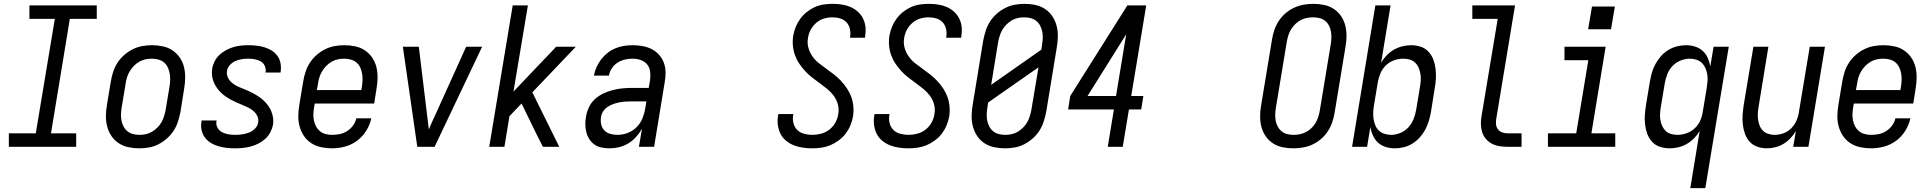

<svg xmlns="http://www.w3.org/2000/svg" viewBox="-20 -763 10040 998"><path d="M26 0V-70H166L265 -665H133V-735H483V-665H343L245 -70H376V0Z M704 8Q675 8 647 2Q619 -4 596.5 -19Q574 -34 559 -56.5Q544 -79 537 -106Q530 -133 530.5 -161.5Q531 -190 536 -219L556 -339Q560 -364 568 -389Q576 -414 590.5 -436.5Q605 -459 625.5 -477Q646 -495 670 -507Q694 -519 719.5 -523.5Q745 -528 770 -528Q799 -528 827 -522Q855 -516 877 -501Q899 -486 914.5 -463.5Q930 -441 936.5 -414Q943 -387 942.5 -358.5Q942 -330 937 -301L918 -181Q913 -156 905 -131Q897 -106 882.5 -83.5Q868 -61 847.5 -43Q827 -25 803.5 -13Q780 -1 754.5 3.5Q729 8 704 8ZM705 -62Q721 -62 738 -65.5Q755 -69 770 -78Q785 -87 798 -100Q811 -113 819.5 -128Q828 -143 833 -159.5Q838 -176 841 -192L861 -312Q864 -330 864.5 -347.5Q865 -365 862 -381.5Q859 -398 852 -413Q845 -428 832.5 -438.5Q820 -449 803 -453.5Q786 -458 769 -458Q752 -458 735.5 -454.5Q719 -451 703.5 -442Q688 -433 675.5 -420Q663 -407 654 -392Q645 -377 640 -360.5Q635 -344 633 -328L613 -208Q610 -190 609 -172.5Q608 -155 611 -138.5Q614 -122 621.5 -107Q629 -92 641.5 -81.5Q654 -71 670.5 -66.5Q687 -62 705 -62Z M1203 8Q1180 8 1158 5.5Q1136 3 1115 -3Q1094 -9 1076 -20Q1058 -31 1045.5 -47.5Q1033 -64 1028 -85.5Q1023 -107 1027 -130Q1027 -132 1027.5 -133.5Q1028 -135 1028 -137H1106Q1106 -136 1106 -135Q1106 -134 1105 -133Q1102 -115 1110.5 -99.5Q1119 -84 1134 -76Q1149 -68 1166.5 -65Q1184 -62 1203 -62Q1220 -62 1238 -64.5Q1256 -67 1273.5 -73.5Q1291 -80 1305 -94Q1319 -108 1322 -126Q1325 -144 1317.5 -159.5Q1310 -175 1298 -185.5Q1286 -196 1271 -203.5Q1256 -211 1240 -217.5Q1224 -224 1209 -230.5Q1194 -237 1179.5 -245Q1165 -253 1151.5 -262.5Q1138 -272 1126.5 -283.5Q1115 -295 1105.5 -309Q1096 -323 1090 -338.5Q1084 -354 1082 -371Q1080 -388 1083 -406Q1086 -425 1095.5 -444Q1105 -463 1120.5 -477.5Q1136 -492 1154.5 -502Q1173 -512 1192.5 -518Q1212 -524 1232 -526Q1252 -528 1271 -528Q1293 -528 1314.5 -525.5Q1336 -523 1355.5 -517Q1375 -511 1392.5 -500Q1410 -489 1422 -472.5Q1434 -456 1438 -435Q1442 -414 1439 -392Q1439 -391 1438.5 -389Q1438 -387 1438 -386H1360Q1360 -386 1360 -387Q1360 -388 1361 -389Q1363 -406 1356 -421Q1349 -436 1335 -444Q1321 -452 1304.5 -455Q1288 -458 1271 -458Q1254 -458 1237 -455.5Q1220 -453 1204 -446Q1188 -439 1175 -425Q1162 -411 1160 -395Q1157 -377 1164 -361.5Q1171 -346 1183 -335Q1195 -324 1210 -316.5Q1225 -309 1241 -303Q1257 -297 1272 -290Q1287 -283 1301.5 -275Q1316 -267 1329.5 -257.5Q1343 -248 1354.5 -236.5Q1366 -225 1375.5 -211.5Q1385 -198 1391 -182.5Q1397 -167 1399.5 -149.5Q1402 -132 1399 -114Q1395 -94 1385 -75Q1375 -56 1359 -41.5Q1343 -27 1323.5 -17Q1304 -7 1283.5 -1.5Q1263 4 1243 6Q1223 8 1203 8Z M1706 8Q1677 8 1649 2Q1621 -4 1598.5 -18.5Q1576 -33 1560.5 -55.5Q1545 -78 1537.5 -105Q1530 -132 1530.5 -161Q1531 -190 1536 -219L1556 -339Q1560 -364 1568 -389Q1576 -414 1590.5 -436.5Q1605 -459 1625.5 -477Q1646 -495 1670 -507Q1694 -519 1719.5 -523.5Q1745 -528 1770 -528Q1799 -528 1827 -522Q1855 -516 1877 -501Q1899 -486 1914.5 -463.5Q1930 -441 1936.5 -414Q1943 -387 1942.5 -358.5Q1942 -330 1937 -301L1925 -225H1616L1613 -208Q1610 -190 1609 -172.5Q1608 -155 1611.5 -138Q1615 -121 1622.5 -106.5Q1630 -92 1642.5 -81.5Q1655 -71 1672 -66.5Q1689 -62 1706 -62Q1726 -62 1746 -66Q1766 -70 1784 -81.5Q1802 -93 1815 -110.5Q1828 -128 1832 -148H1910Q1903 -115 1884 -84Q1865 -53 1836 -31.5Q1807 -10 1773 -1Q1739 8 1706 8ZM1858 -295 1861 -312Q1864 -330 1864.5 -347.5Q1865 -365 1862 -381.5Q1859 -398 1852 -413Q1845 -428 1832.5 -438.5Q1820 -449 1803 -453.5Q1786 -458 1769 -458Q1752 -458 1735.5 -454.5Q1719 -451 1703.5 -442Q1688 -433 1675.5 -420Q1663 -407 1654 -392Q1645 -377 1640 -360.5Q1635 -344 1633 -328L1627 -295Z M2149 0 2074 -520H2157L2199 -173Q2202 -153 2204 -132Q2206 -111 2209 -90Q2218 -111 2227 -132Q2236 -153 2246 -173L2403 -520H2486L2239 0Z M2523 0 2645 -735H2724L2649 -287L2871 -520H2973L2747 -283L2887 0H2802L2772 -59L2691 -225L2628 -159L2602 0Z M3149 8Q3128 8 3107.5 4Q3087 0 3071 -11Q3055 -22 3044 -38.5Q3033 -55 3028 -74.5Q3023 -94 3022.5 -115Q3022 -136 3026 -157Q3030 -181 3041 -205Q3052 -229 3071.5 -247Q3091 -265 3115 -276.5Q3139 -288 3164 -294.5Q3189 -301 3213.5 -303.5Q3238 -306 3263 -306H3352L3359 -347Q3362 -369 3359.5 -390.5Q3357 -412 3344 -428Q3331 -444 3310.5 -451Q3290 -458 3268 -458Q3248 -458 3228 -453.5Q3208 -449 3190 -437.5Q3172 -426 3160 -407.5Q3148 -389 3145 -370H3067Q3071 -392 3080.5 -413.5Q3090 -435 3104.5 -454Q3119 -473 3138 -488Q3157 -503 3179 -512Q3201 -521 3223.5 -524.5Q3246 -528 3268 -528Q3294 -528 3319.5 -523.5Q3345 -519 3367 -508Q3389 -497 3405.5 -478.5Q3422 -460 3430.5 -437Q3439 -414 3439.5 -388Q3440 -362 3435 -335L3380 0H3301L3317 -94Q3304 -71 3286 -51Q3268 -31 3245.5 -17.5Q3223 -4 3198 2Q3173 8 3149 8ZM3190 -62Q3216 -62 3242.5 -72Q3269 -82 3289 -102Q3309 -122 3319.5 -148Q3330 -174 3334 -200L3340 -236H3263Q3247 -236 3231.5 -235Q3216 -234 3200 -231Q3184 -228 3168.5 -222.5Q3153 -217 3139 -208Q3125 -199 3115.5 -184.5Q3106 -170 3104 -155Q3101 -135 3105 -116.5Q3109 -98 3121.5 -85Q3134 -72 3152.5 -67Q3171 -62 3190 -62Z M4203 8Q4177 8 4153 4.5Q4129 1 4107 -7.5Q4085 -16 4066.5 -31Q4048 -46 4037.5 -66.5Q4027 -87 4023.5 -111.5Q4020 -136 4024 -161Q4025 -163 4025 -165.5Q4025 -168 4026 -170H4104Q4103 -168 4103 -167Q4103 -166 4103 -165Q4099 -143 4104.5 -122Q4110 -101 4124.5 -87Q4139 -73 4160 -67.5Q4181 -62 4203 -62Q4225 -62 4248 -68Q4271 -74 4290.5 -89Q4310 -104 4322 -125.5Q4334 -147 4337 -169Q4342 -196 4335 -221Q4328 -246 4313.5 -265.5Q4299 -285 4280 -300.5Q4261 -316 4241 -330.5Q4221 -345 4201.5 -360Q4182 -375 4165.5 -393Q4149 -411 4135 -431.5Q4121 -452 4112.5 -475.5Q4104 -499 4101.5 -524.5Q4099 -550 4103 -577Q4107 -600 4116 -622.5Q4125 -645 4139.5 -665Q4154 -685 4173.5 -700.5Q4193 -716 4215 -726Q4237 -736 4260.5 -739.5Q4284 -743 4307 -743Q4331 -743 4355 -739.5Q4379 -736 4400 -727Q4421 -718 4438 -703Q4455 -688 4465.5 -667.5Q4476 -647 4478.5 -623.5Q4481 -600 4477 -575Q4477 -573 4476.5 -571Q4476 -569 4476 -567H4398Q4398 -568 4398.5 -569.5Q4399 -571 4399 -572Q4402 -593 4397.5 -613Q4393 -633 4380 -647Q4367 -661 4347.5 -667Q4328 -673 4307 -673Q4285 -673 4263 -666.5Q4241 -660 4223 -644.5Q4205 -629 4194 -608.5Q4183 -588 4180 -566Q4175 -539 4182 -514.5Q4189 -490 4203 -470Q4217 -450 4236.5 -434.5Q4256 -419 4276 -405Q4296 -391 4315.5 -375.5Q4335 -360 4351.5 -342.5Q4368 -325 4382 -304Q4396 -283 4404.5 -260Q4413 -237 4415.5 -211Q4418 -185 4414 -158Q4410 -135 4400.5 -112Q4391 -89 4376 -69Q4361 -49 4340 -33.5Q4319 -18 4296.5 -8.5Q4274 1 4250 4.5Q4226 8 4203 8Z M4703 8Q4677 8 4653 4.5Q4629 1 4607 -7.5Q4585 -16 4566.5 -31Q4548 -46 4537.5 -66.5Q4527 -87 4523.5 -111.5Q4520 -136 4524 -161Q4525 -163 4525 -165.5Q4525 -168 4526 -170H4604Q4603 -168 4603 -167Q4603 -166 4603 -165Q4599 -143 4604.5 -122Q4610 -101 4624.5 -87Q4639 -73 4660 -67.5Q4681 -62 4703 -62Q4725 -62 4748 -68Q4771 -74 4790.5 -89Q4810 -104 4822 -125.5Q4834 -147 4837 -169Q4842 -196 4835 -221Q4828 -246 4813.5 -265.5Q4799 -285 4780 -300.5Q4761 -316 4741 -330.5Q4721 -345 4701.5 -360Q4682 -375 4665.5 -393Q4649 -411 4635 -431.5Q4621 -452 4612.5 -475.5Q4604 -499 4601.5 -524.5Q4599 -550 4603 -577Q4607 -600 4616 -622.5Q4625 -645 4639.5 -665Q4654 -685 4673.5 -700.5Q4693 -716 4715 -726Q4737 -736 4760.5 -739.5Q4784 -743 4807 -743Q4831 -743 4855 -739.5Q4879 -736 4900 -727Q4921 -718 4938 -703Q4955 -688 4965.5 -667.5Q4976 -647 4978.5 -623.5Q4981 -600 4977 -575Q4977 -573 4976.5 -571Q4976 -569 4976 -567H4898Q4898 -568 4898.5 -569.5Q4899 -571 4899 -572Q4902 -593 4897.5 -613Q4893 -633 4880 -647Q4867 -661 4847.5 -667Q4828 -673 4807 -673Q4785 -673 4763 -666.5Q4741 -660 4723 -644.5Q4705 -629 4694 -608.5Q4683 -588 4680 -566Q4675 -539 4682 -514.5Q4689 -490 4703 -470Q4717 -450 4736.5 -434.5Q4756 -419 4776 -405Q4796 -391 4815.5 -375.5Q4835 -360 4851.5 -342.5Q4868 -325 4882 -304Q4896 -283 4904.5 -260Q4913 -237 4915.5 -211Q4918 -185 4914 -158Q4910 -135 4900.5 -112Q4891 -89 4876 -69Q4861 -49 4840 -33.5Q4819 -18 4796.5 -8.5Q4774 1 4750 4.5Q4726 8 4703 8Z M5204 8Q5175 8 5147 2Q5119 -4 5096.5 -19Q5074 -34 5059 -56.5Q5044 -79 5037 -106Q5030 -133 5030.5 -161.5Q5031 -190 5036 -219L5091 -554Q5096 -579 5104 -604Q5112 -629 5126.5 -651.5Q5141 -674 5161.5 -692Q5182 -710 5206 -722Q5230 -734 5255.5 -738.5Q5281 -743 5305 -743Q5335 -743 5362.5 -737Q5390 -731 5412.5 -716Q5435 -701 5450 -678.5Q5465 -656 5472 -629Q5479 -602 5478.5 -573.5Q5478 -545 5473 -516L5418 -181Q5413 -156 5405 -131Q5397 -106 5382.5 -83.5Q5368 -61 5347.5 -43Q5327 -25 5303.5 -13Q5280 -1 5254.5 3.5Q5229 8 5204 8ZM5132 -322 5393 -505 5396 -527Q5399 -545 5400 -562.5Q5401 -580 5398 -596.5Q5395 -613 5387.5 -628Q5380 -643 5367.5 -653.5Q5355 -664 5338.5 -668.5Q5322 -673 5304 -673Q5288 -673 5271 -669.5Q5254 -666 5239 -657Q5224 -648 5211 -635Q5198 -622 5189.5 -607Q5181 -592 5176 -575.5Q5171 -559 5168 -543ZM5205 -62Q5221 -62 5238 -65.5Q5255 -69 5270 -78Q5285 -87 5298 -100Q5311 -113 5319.5 -128Q5328 -143 5333 -159.5Q5338 -176 5341 -192L5378 -413L5116 -230L5113 -208Q5110 -190 5109 -172.5Q5108 -155 5111 -138.5Q5114 -122 5121.5 -107Q5129 -92 5141.5 -81.5Q5154 -71 5170.5 -66.5Q5187 -62 5205 -62Z M5738 0 5770 -194H5532L5543 -264L5840 -735H5938L5860 -264H5923L5912 -194H5848L5816 0ZM5781 -264 5834 -585 5633 -264Z M6704 8Q6675 8 6647.5 2.5Q6620 -3 6597.5 -17.5Q6575 -32 6559.5 -54Q6544 -76 6537 -102.5Q6530 -129 6530 -157.5Q6530 -186 6535 -214L6592 -559Q6596 -584 6604.5 -608.5Q6613 -633 6627.5 -655Q6642 -677 6662.5 -694.5Q6683 -712 6707 -723Q6731 -734 6756 -738.5Q6781 -743 6805 -743Q6834 -743 6861.5 -737.5Q6889 -732 6911.5 -717.5Q6934 -703 6949.5 -681Q6965 -659 6972 -632.5Q6979 -606 6979 -577.5Q6979 -549 6974 -521L6917 -176Q6913 -151 6904.5 -126.5Q6896 -102 6881.5 -80Q6867 -58 6846.5 -40.5Q6826 -23 6802.5 -12Q6779 -1 6753.5 3.5Q6728 8 6704 8ZM6705 -62Q6721 -62 6737.5 -65.5Q6754 -69 6769 -77Q6784 -85 6797 -97.5Q6810 -110 6818.5 -124.5Q6827 -139 6832 -155Q6837 -171 6840 -187L6897 -532Q6900 -549 6900.5 -566.5Q6901 -584 6898 -600Q6895 -616 6887.5 -630.5Q6880 -645 6867.5 -655Q6855 -665 6838.5 -669Q6822 -673 6804 -673Q6788 -673 6771.5 -669.5Q6755 -666 6740 -658Q6725 -650 6712.5 -637.5Q6700 -625 6691 -610.5Q6682 -596 6677 -580Q6672 -564 6669 -548L6612 -203Q6609 -186 6608.5 -168.5Q6608 -151 6611 -135Q6614 -119 6622 -104.5Q6630 -90 6642.5 -80Q6655 -70 6671 -66Q6687 -62 6705 -62Z M7230 8Q7206 8 7183 1Q7160 -6 7143.5 -21Q7127 -36 7117 -57.5Q7107 -79 7103 -102L7086 0H7008L7129 -735H7208L7159 -437Q7171 -458 7188 -475.5Q7205 -493 7226 -505Q7247 -517 7270 -522.5Q7293 -528 7315 -528Q7341 -528 7365 -520Q7389 -512 7405.5 -494Q7422 -476 7430.5 -453Q7439 -430 7442 -404.5Q7445 -379 7443.5 -353Q7442 -327 7437 -301L7418 -181Q7414 -158 7407 -134.5Q7400 -111 7388.5 -89.5Q7377 -68 7360 -49Q7343 -30 7322 -17Q7301 -4 7277.5 2Q7254 8 7230 8ZM7211 -62Q7235 -62 7259 -72Q7283 -82 7300.5 -101Q7318 -120 7327.5 -144Q7337 -168 7341 -192L7361 -312Q7364 -329 7365 -346.5Q7366 -364 7363 -380.5Q7360 -397 7353.5 -412Q7347 -427 7335 -438Q7323 -449 7307 -453.5Q7291 -458 7274 -458Q7250 -458 7226 -449.5Q7202 -441 7184 -423.5Q7166 -406 7156 -383Q7146 -360 7142 -337L7122 -217Q7119 -199 7118 -181Q7117 -163 7119.5 -145.5Q7122 -128 7128.5 -112Q7135 -96 7147 -84.5Q7159 -73 7176 -67.5Q7193 -62 7211 -62Z M7815 0Q7793 0 7772.5 -3.5Q7752 -7 7734 -16.5Q7716 -26 7703 -41.5Q7690 -57 7684 -76.5Q7678 -96 7677.5 -117.5Q7677 -139 7681 -160L7765 -665H7633V-735H7855L7758 -149Q7755 -134 7756 -119Q7757 -104 7765 -92.5Q7773 -81 7786.5 -75.5Q7800 -70 7815 -70H7889V0Z M8026 0V-70H8173L8236 -450H8112V-520H8326L8252 -70H8376V0ZM8235 -611 8255 -729H8374L8354 -611Z M8766 215 8815 -83Q8803 -62 8786 -44.5Q8769 -27 8748 -15Q8727 -3 8704 2.5Q8681 8 8659 8Q8632 8 8608 0Q8584 -8 8567.5 -26Q8551 -44 8542.5 -67Q8534 -90 8531 -115.5Q8528 -141 8530 -167Q8532 -193 8536 -219L8556 -339Q8560 -362 8566.5 -385.5Q8573 -409 8585 -430.5Q8597 -452 8613.5 -471Q8630 -490 8651.5 -503Q8673 -516 8696.5 -522Q8720 -528 8743 -528Q8768 -528 8790.5 -521Q8813 -514 8830 -499Q8847 -484 8856.5 -462.5Q8866 -441 8870 -418L8887 -520H8966L8844 215ZM8700 -62Q8723 -62 8747 -70.5Q8771 -79 8789.5 -96.5Q8808 -114 8818 -137Q8828 -160 8831 -183L8851 -303Q8854 -321 8855.5 -339Q8857 -357 8854.5 -374.5Q8852 -392 8845 -408Q8838 -424 8826.5 -435.5Q8815 -447 8798 -452.5Q8781 -458 8763 -458Q8739 -458 8714.5 -448Q8690 -438 8672.5 -419Q8655 -400 8646 -376Q8637 -352 8633 -328L8613 -208Q8610 -191 8609 -173.5Q8608 -156 8610.5 -139.5Q8613 -123 8620 -108Q8627 -93 8638.5 -82Q8650 -71 8666.5 -66.5Q8683 -62 8700 -62Z M9164 8Q9138 8 9114 -0.5Q9090 -9 9074 -27Q9058 -45 9050 -68Q9042 -91 9039 -116Q9036 -141 9038 -167Q9040 -193 9044 -219L9094 -520H9172L9121 -208Q9118 -191 9117 -174Q9116 -157 9118.5 -140.5Q9121 -124 9127 -109Q9133 -94 9144.5 -83Q9156 -72 9172 -67Q9188 -62 9205 -62Q9228 -62 9251 -70.5Q9274 -79 9291.5 -97Q9309 -115 9318.5 -137.5Q9328 -160 9331 -183L9387 -520H9466L9380 0H9301L9315 -82Q9303 -62 9286.5 -44.5Q9270 -27 9250 -15Q9230 -3 9207.5 2.5Q9185 8 9164 8Z M9706 8Q9677 8 9649 2Q9621 -4 9598.5 -18.5Q9576 -33 9560.5 -55.5Q9545 -78 9537.5 -105Q9530 -132 9530.5 -161Q9531 -190 9536 -219L9556 -339Q9560 -364 9568 -389Q9576 -414 9590.5 -436.5Q9605 -459 9625.5 -477Q9646 -495 9670 -507Q9694 -519 9719.5 -523.5Q9745 -528 9770 -528Q9799 -528 9827 -522Q9855 -516 9877 -501Q9899 -486 9914.5 -463.5Q9930 -441 9936.5 -414Q9943 -387 9942.5 -358.5Q9942 -330 9937 -301L9925 -225H9616L9613 -208Q9610 -190 9609 -172.5Q9608 -155 9611.5 -138Q9615 -121 9622.5 -106.5Q9630 -92 9642.5 -81.5Q9655 -71 9672 -66.5Q9689 -62 9706 -62Q9726 -62 9746 -66Q9766 -70 9784 -81.5Q9802 -93 9815 -110.5Q9828 -128 9832 -148H9910Q9903 -115 9884 -84Q9865 -53 9836 -31.5Q9807 -10 9773 -1Q9739 8 9706 8ZM9858 -295 9861 -312Q9864 -330 9864.5 -347.5Q9865 -365 9862 -381.5Q9859 -398 9852 -413Q9845 -428 9832.5 -438.5Q9820 -449 9803 -453.5Q9786 -458 9769 -458Q9752 -458 9735.5 -454.5Q9719 -451 9703.5 -442Q9688 -433 9675.5 -420Q9663 -407 9654 -392Q9645 -377 9640 -360.5Q9635 -344 9633 -328L9627 -295Z"/></svg>

Font: Iosevka SS04 Oblique
Style: Regular
Weight: 400
Italic angle: -9°
Monospace: yes
Designer: Belleve Invis
Foundry: Belleve Invis
Version: Version 19.0.0; ttfautohint (v1.8.4)